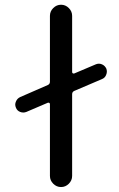

<svg xmlns="http://www.w3.org/2000/svg" viewBox="-20 -794 494 794"><path d="M377 -528.3Q389.6 -533.2 401.9 -527.8Q414.1 -522.5 419.9 -509.8Q421.9 -503.9 421.9 -498Q421.9 -491.2 418.9 -484.4Q414.1 -471.7 401.4 -466.8L287.1 -418Q278.3 -414.1 278.3 -404.3V-66.4Q278.3 -47.9 264.6 -34.2Q251 -20.5 232.4 -20.5Q213.9 -20.5 200.2 -34.2Q186.5 -47.9 186.5 -66.4V-363.3Q186.5 -367.2 183.6 -368.7Q180.7 -370.1 177.7 -369.1L88.9 -331.1Q76.2 -326.2 63.5 -331.1Q50.8 -335.9 45.9 -348.6Q43 -355.5 43 -361.3Q43 -368.2 45.9 -374Q50.8 -386.7 63.5 -392.6L177.7 -442.4Q186.5 -446.3 186.5 -456.1V-728.5Q186.5 -747.1 200.2 -760.7Q213.9 -774.4 232.4 -774.4Q251 -774.4 264.6 -760.7Q278.3 -747.1 278.3 -728.5V-496.1Q278.3 -492.2 281.2 -490.7Q284.2 -489.3 287.1 -490.2Z"/></svg>

Font: Gen Jyuu GothicX Regular
Style: Regular
Weight: 400
Designer: [Source Han Sans]
Ryoko NISHIZUKA  (kana & ideographs); Paul D. Hunt (Latin, Greek & Cyrillic); Wenlong ZHANG  (bopomofo
Version: Version 1.002.20150607